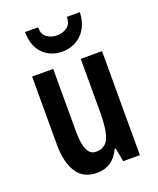

<svg xmlns="http://www.w3.org/2000/svg" viewBox="-143 -846 773 942"><g transform="rotate(-20 244.0 -375.0)"><path d="M426 -543V0H339L326 -71H320Q283 10 201 10Q128 10 94.5 -43.5Q61 -97 61 -189V-543H171V-218Q171 -89 229 -89Q280 -89 297.5 -132.5Q315 -176 315 -261V-543ZM389 -760Q388 -713 368.5 -678.5Q349 -644 316.5 -625.5Q284 -607 244 -607Q184 -607 144 -646Q104 -685 103 -760H171Q171 -724 193 -707.5Q215 -691 246 -691Q276 -691 298.5 -707Q321 -723 321 -760Z"/></g></svg>

Font: Noto Sans Malayalam ExtraCondensed SemiBold
Style: Regular
Weight: 600
Width: 2
Designer: Jelle Bosma - Monotype Design Team
Foundry: Monotype Imaging Inc.
Version: Version 2.104; ttfautohint (v1.8.4.7-5d5b)